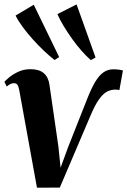

<svg xmlns="http://www.w3.org/2000/svg" viewBox="-20 -841 577 870"><path d="M375.5 -394Q394 -441 411.5 -470.2Q429 -499.5 448.8 -513.2Q468.5 -527 493.5 -527Q508.5 -527 521.2 -525Q534 -523 537 -521.5L521 -433Q517.5 -434 511.8 -434.5Q506 -435 502.5 -435Q483.5 -435 465.5 -426Q447.5 -417 428.8 -391Q410 -365 388.5 -313.5L251 9L147.5 9.5L67.5 -431Q64.5 -448 59.5 -456Q54.5 -464 43 -464Q33.5 -464 25.5 -459.5Q17.5 -455 10.5 -449L0 -470Q4.5 -476 20.8 -489.8Q37 -503.5 62 -515.5Q87 -527.5 118 -527.5Q157 -527.5 178 -509.8Q199 -492 204 -457.5L244.5 -178L254.5 -81L288.5 -174ZM227.5 -569Q206 -585.5 180.2 -609.8Q154.5 -634 129.5 -661.8Q104.5 -689.5 83.8 -717.5Q63 -745.5 50.5 -770.5L133 -819.5L248 -582.5ZM391.5 -568.5Q371 -586.5 349 -611.5Q327 -636.5 306.5 -665.2Q286 -694 268.5 -723Q251 -752 240 -777L327 -821L413 -580.5Z"/></svg>

Font: Merriweather 120pt
Style: Bold Italic
Weight: 700
Italic angle: -7.8°
Version: Version 2.101